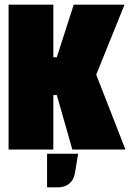

<svg xmlns="http://www.w3.org/2000/svg" viewBox="-20 -645 561 828"><path d="M521 0 395 -323 517 -625H298L225 -398H210V-625H17V0H210V-235H225L292 0ZM303 102 317 18H183V163H230C269 163 297 140 303 102Z"/></svg>

Font: Blinker Headline
Style: Regular
Weight: 900
Width: 4
Designer: Juergen Huber
Foundry: supertype
Version: Version 1.015;PS 1.15;hotconv 1.0.88;makeotf.lib2.5.647800